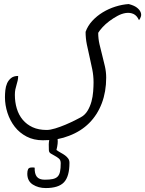

<svg xmlns="http://www.w3.org/2000/svg" viewBox="-20 -704 730 965"><path d="M117.2 168.9Q117.2 155.3 121.1 146.5Q125 137.7 140.6 137.7H147.5Q152.3 137.7 154.3 138.7Q153.3 168.9 165 184.1Q176.8 199.2 205.1 199.2Q229.5 199.2 245.1 195.8Q260.7 192.4 269.5 183.6Q278.3 174.8 281.7 158.7Q285.2 142.6 285.2 116.2Q285.2 100.6 275.9 92.8Q266.6 85 255.4 79.1Q244.1 73.2 234.9 67.4Q225.6 61.5 225.6 49.8Q223.6 18.6 227.5 0Q211.9 1 195.3 1Q149.4 1 113.8 -17.6Q78.1 -36.1 54.2 -66.9Q30.3 -97.7 17.6 -136.7Q4.9 -175.8 4.9 -215.8Q4.9 -231.4 6.8 -250.5Q8.8 -269.5 15.6 -285.2Q22.5 -300.8 35.6 -311.5Q48.8 -322.3 71.3 -322.3Q71.3 -309.6 68.8 -298.8Q66.4 -288.1 63 -277.3Q59.6 -266.6 57.1 -254.4Q54.7 -242.2 54.7 -227.5Q54.7 -190.4 64.5 -158.2Q74.2 -126 94.2 -102.1Q114.3 -78.1 144 -64.5Q173.8 -50.8 214.8 -50.8Q232.4 -50.8 257.8 -58.6Q283.2 -66.4 308.6 -77.1Q334 -87.9 355.5 -98.6Q377 -109.4 385.7 -114.3Q407.2 -126 419.9 -147Q432.6 -168 439.5 -192.9Q446.3 -217.8 448.2 -243.7Q450.2 -269.5 450.2 -290Q450.2 -323.2 443.8 -355Q437.5 -386.7 430.2 -418Q422.9 -449.2 416.5 -480.5Q410.2 -511.7 410.2 -543.9Q420.9 -574.2 443.8 -599.1Q466.8 -624 496.6 -642.1Q526.4 -660.2 560.5 -670.9Q594.7 -681.6 627 -683.6Q653.3 -676.8 667 -666.5Q680.7 -656.2 686 -644.5Q691.4 -632.8 688.5 -622.1Q685.5 -611.3 678.7 -602.5Q668 -626 650.9 -633.8Q633.8 -641.6 612.8 -638.7Q591.8 -635.7 570.3 -624Q548.8 -612.3 529.3 -597.7Q509.8 -583 495.1 -566.9Q480.5 -550.8 473.6 -539.1Q473.6 -509.8 480 -481.9Q486.3 -454.1 493.7 -426.3Q501 -398.4 507.3 -370.6Q513.7 -342.8 513.7 -313.5Q513.7 -243.2 491.7 -185.1Q469.7 -127 428.2 -85.4Q386.7 -43.9 327.1 -21.5Q299.8 -10.7 269.5 -4.9Q272.5 15.6 263.7 49.8Q274.4 57.6 286.1 64Q297.9 70.3 307.1 77.1Q316.4 84 322.8 92.8Q329.1 101.6 329.1 114.3Q329.1 182.6 301.8 211.9Q274.4 241.2 210 241.2Q172.9 241.2 145 223.6Q117.2 206.1 117.2 168.9Z"/></svg>

Font: La Belle Aurore
Style: Regular
Weight: 400
Version: Version 1.001 2001